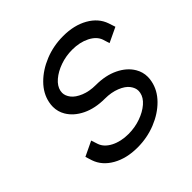

<svg xmlns="http://www.w3.org/2000/svg" viewBox="-182 -872 1045 1045"><g transform="rotate(-45 341.0 -349.0)"><path d="M302.7 8.8Q218.8 8.8 158.4 -25.4Q98.1 -59.6 78.1 -117.7L65.9 -156.2L150.9 -196.8L163.6 -158.2Q176.3 -122.1 219.2 -100.1Q262.2 -78.1 320.3 -78.1Q369.1 -78.1 413.6 -93.8Q458 -109.4 487.8 -135.3Q517.6 -161.1 523.4 -191.9Q524.9 -199.2 524.9 -206.5Q524.9 -229 507.8 -251.7Q490.7 -274.4 452.4 -289.8Q414.1 -305.2 365.2 -305.2Q290 -305.2 234.6 -332Q179.2 -358.9 152.3 -404.3Q133.3 -436.5 133.3 -474.1Q133.3 -489.7 136.7 -506.3Q147.9 -562.5 192.9 -607.9Q237.8 -653.3 304 -680.2Q370.1 -707 445.3 -707Q528.8 -707 589.1 -672.9Q649.4 -638.7 669.4 -580.1L682.1 -541.5L596.7 -501L584.5 -540Q571.8 -575.7 528.6 -597.7Q485.4 -619.6 427.7 -619.6Q378.4 -619.6 334.5 -604Q290.5 -588.4 260.5 -562.7Q230.5 -537.1 224.1 -506.3Q222.7 -499 222.7 -492.2Q222.7 -469.2 240.2 -446.5Q257.8 -423.8 295.7 -408.2Q333.5 -392.6 382.8 -392.6Q457.5 -392.6 512.9 -365.7Q568.4 -338.9 595.2 -293.5Q614.3 -261.2 614.3 -224.1Q614.3 -208.5 610.8 -191.9Q599.6 -135.3 554.7 -89.8Q509.8 -44.4 443.6 -17.8Q377.4 8.8 302.7 8.8Z"/></g></svg>

Font: Qaz
Style: Italic
Weight: 400
Italic angle: -11.25°
Designer: GGBotNet
Foundry: f0n7
Version: 0.70